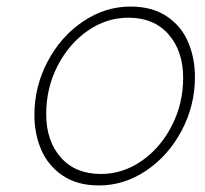

<svg xmlns="http://www.w3.org/2000/svg" viewBox="-20 -561 625 586"><path d="M85 -210Q85 -297 125.5 -373.5Q166 -450 233.5 -495.5Q301 -541 378 -541Q444 -541 488.5 -511.5Q533 -482 554 -433Q575 -384 575 -326Q575 -239 534.5 -162.5Q494 -86 426.5 -40.5Q359 5 282 5Q216 5 171.5 -25Q127 -55 106 -103.5Q85 -152 85 -210ZM539 -323Q539 -405 494.5 -456Q450 -507 372 -507Q305 -507 247.5 -467Q190 -427 155.5 -359.5Q121 -292 121 -213Q121 -131 165.5 -80.5Q210 -30 288 -30Q355 -30 412.5 -70Q470 -110 504.5 -177.5Q539 -245 539 -323Z"/></svg>

Font: Be Vietnam Thin
Style: Italic
Weight: 250
Italic angle: -9°
Designer: Gabriel Lam
Foundry: TypeRant
Version: Version 3.000